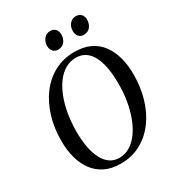

<svg xmlns="http://www.w3.org/2000/svg" viewBox="-221 -1076 1118 1220"><g transform="rotate(-30 338.0 -466.5)"><path d="M305 11Q238.5 11 190.2 -12.8Q142 -36.5 110.8 -78.8Q79.5 -121 64 -177.8Q48.5 -234.5 48.5 -301Q48 -395.5 72.8 -477.2Q97.5 -559 143.8 -620.8Q190 -682.5 255.5 -717.2Q321 -752 402.5 -752Q469.5 -752 517.8 -728.5Q566 -705 596.8 -662.8Q627.5 -620.5 642.5 -564.5Q657.5 -508.5 657.5 -443.5Q658 -350 634 -267.5Q610 -185 563.8 -122.5Q517.5 -60 452.2 -24.5Q387 11 305 11ZM316 -25.5Q357 -25.5 392.5 -46.8Q428 -68 456.2 -106.5Q484.5 -145 504.5 -197.2Q524.5 -249.5 535 -311.2Q545.5 -373 545 -441Q545 -503 535.8 -553.5Q526.5 -604 508 -640.2Q489.5 -676.5 460.5 -696Q431.5 -715.5 391 -715.5Q350 -715.5 314.2 -695Q278.5 -674.5 250.2 -636.8Q222 -599 202 -547.5Q182 -496 171.5 -434Q161 -372 161 -303Q161.5 -241 171 -190.2Q180.5 -139.5 199.8 -102.5Q219 -65.5 248 -45.5Q277 -25.5 316 -25.5ZM321.5 -815.5Q299.5 -815.5 285.5 -831Q271.5 -846.5 271.5 -872.5Q272 -902 289.8 -923Q307.5 -944 335 -944Q361 -944 374 -928.2Q387 -912.5 387 -890.5Q387 -857.5 369.2 -836.5Q351.5 -815.5 321.5 -815.5ZM510 -815.5Q488 -815.5 474 -831Q460 -846.5 460.5 -872.5Q460.5 -902 478.2 -923Q496 -944 523.5 -944Q549.5 -944 562.8 -928.2Q576 -912.5 575.5 -890.5Q575.5 -857.5 557.8 -836.5Q540 -815.5 510 -815.5Z"/></g></svg>

Font: Merriweather 96pt
Style: Italic
Weight: 400
Italic angle: -7.8°
Version: Version 2.101